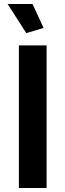

<svg xmlns="http://www.w3.org/2000/svg" viewBox="-20 -936 326 956"><path d="M74 0V-710H212V0ZM18 -916H142L197 -797L111 -771Z"/></svg>

Font: Raleway Thin
Style: Bold
Weight: 700
Version: Version 4.026